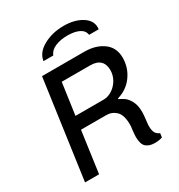

<svg xmlns="http://www.w3.org/2000/svg" viewBox="-205 -1019 1079 1160"><g transform="rotate(-30 335.0 -439.5)"><path d="M625 -539Q625 -471 585.5 -415.5Q546 -360 477 -340V-335Q497 -326 514 -314Q531 -302 547 -272.5Q563 -243 563 -195Q563 -178 559 -144Q555 -114 555 -104Q555 -70 564.5 -54Q574 -38 593 -31L589 -3Q567 5 536 5Q498 5 476 -14Q454 -33 454 -85Q454 -100 458 -134Q461 -154 461 -166Q461 -234 433 -261Q405 -288 365 -288H189L149 0H51L147 -686H442Q521 -686 573 -648Q625 -610 625 -539ZM233 -597 202 -377H399Q429 -377 458 -395.5Q487 -414 505 -445Q523 -476 523 -512Q523 -553 500 -575Q477 -597 431 -597ZM586 -773Q586 -765 585 -760H518Q514 -791 483 -806.5Q452 -822 402 -822Q353 -822 316.5 -806.5Q280 -791 268 -760H200Q208 -816 270 -850Q332 -884 411 -884Q485 -884 535.5 -853.5Q586 -823 586 -773Z"/></g></svg>

Font: Chivo
Style: Italic
Weight: 400
Italic angle: -8.05°
Designer: Hector Gatti
Foundry: Omnibus-Type
Version: Version 1.007